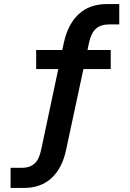

<svg xmlns="http://www.w3.org/2000/svg" viewBox="-20 -735 640 945"><path d="M32 190V91H89Q126 91 149.5 70.5Q173 50 183 0L270 -410L293 -395H158V-489H308L283 -472L295 -528Q315 -617 368 -666Q421 -715 507 -715H567V-615H520Q477 -615 453 -594.5Q429 -574 418 -524L407 -472L390 -489H525V-395H373L394 -411L305 4Q286 93 233.5 141.5Q181 190 98 190Z"/></svg>

Font: Nunito Sans 12pt ExtraLight
Style: Regular
Weight: 200
Version: Version 3.101;gftools[0.9.27]